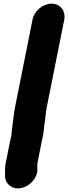

<svg xmlns="http://www.w3.org/2000/svg" viewBox="-20 -770 372 1047"><path d="M157.4 -663 63.3 -192C54.9 -149.5 51.4 -107.6 45.9 -69.6C43.1 -50 43.8 -39.6 41.2 -25.9C39.3 -18.9 36.5 -7.3 34.6 2L10.8 121C6.8 141.1 6.7 158.1 7.5 175.1L7.2 186.5C7.2 210.1 16.4 229.1 33.2 242.2C71.5 272.1 127.1 254 158.3 217.9C173.6 200.2 185.1 175.6 183.9 151.9L183.4 140.7C183.5 131.1 183.3 123.8 183.8 121L212 -20.2C218.1 -43.9 218.2 -60.2 221 -80.4C227 -120.1 229 -155.5 236.3 -192L330.4 -663C339.7 -710 309 -750 261.2 -750C213.5 -750 166.8 -710 157.4 -663Z"/></svg>

Font: Smoothie
Style: BdIt
Weight: 700
Foundry: Cannot Into Space Fonts
Version: Version 0.8